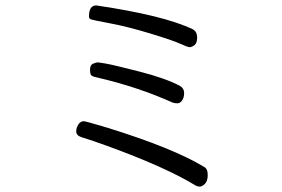

<svg xmlns="http://www.w3.org/2000/svg" viewBox="-20 -685 1040 708"><path d="M335 -665Q308 -665 308 -624Q308 -617 314.5 -614Q321 -611 385.5 -599Q450 -587 534 -561.5Q618 -536 645 -523.5Q672 -511 679.5 -511Q687 -511 697 -518.5Q707 -526 707 -547Q707 -568 691 -577Q585 -628 335 -665ZM616 -307Q624 -304 634 -304Q644 -304 651.5 -314.5Q659 -325 659 -342Q659 -359 644 -368Q592 -396 494.5 -421Q397 -446 370.5 -450.5Q344 -455 340 -455Q336 -455 324 -450.5Q312 -446 312 -428Q312 -410 318 -406Q324 -402 335 -400Q487 -365 616 -307ZM261 -201Q261 -185 281 -179Q320 -167 375 -147Q590 -69 703 0Q709 3 717 3Q725 3 735.5 -7Q746 -17 746 -40Q746 -63 732 -70Q618 -139 376 -214Q296 -238 289 -238Q272 -238 263 -214Q261 -206 261 -201Z"/></svg>

Font: LXGW WenKai TC
Style: Regular
Weight: 400
Designer: LXGW / Fontworks Inc.
Foundry: LXGW / Fontworks Inc.
Version: Version 1.330